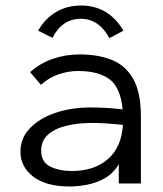

<svg xmlns="http://www.w3.org/2000/svg" viewBox="-20 -664 590 695"><path d="M232 11Q147 11 100.5 -24.5Q54 -60 54 -115Q54 -164 88.5 -200Q123 -236 180.5 -255.5Q238 -275 307 -275Q333 -275 362.5 -273.5Q392 -272 424 -268Q416 -348 376 -377.5Q336 -407 263 -407Q227 -407 192 -395Q157 -383 128 -357L89 -403Q125 -435 171 -451Q217 -467 269 -467Q335 -467 385 -447Q435 -427 462.5 -378Q490 -329 490 -243V0H410V-70Q391 -37 360.5 -19.5Q330 -2 296 4.5Q262 11 232 11ZM129 -119Q129 -77 162 -61Q195 -45 240 -45Q321 -45 370.5 -88Q420 -131 425 -212Q397 -215 368 -217Q339 -219 314 -219Q261 -219 219 -208.5Q177 -198 153 -176Q129 -154 129 -119ZM170 -527 118 -553Q143 -597 183 -620.5Q223 -644 273 -644Q373 -644 427 -553L376 -526Q338 -596 273 -596Q205 -596 170 -527Z"/></svg>

Font: Inconsolata SemiExpanded
Style: Regular
Weight: 400
Width: 6
Monospace: yes
Designer: Raph Levien, Cyreal, Brenton Simpson
Foundry: Raph Levien, Cyreal, Google
Version: Version 3.000; ttfautohint (v1.8.2.53-6de2)